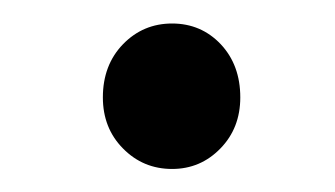

<svg xmlns="http://www.w3.org/2000/svg" viewBox="-20 -404 288 165"><path d="M186.5 -320.3Q186.5 -293.9 169.4 -276.4Q152.3 -258.8 127.9 -258.8Q103 -258.8 85.7 -276.4Q68.4 -293.9 68.4 -320.3Q68.4 -348.1 85.7 -366Q103 -383.8 127.9 -383.8Q152.8 -383.8 169.7 -366Q186.5 -348.1 186.5 -320.3Z"/></svg>

Font: Varta
Style: Regular
Weight: 400
Designer: Joana Correia, Viktoriya Grabowska, Eben Sorkin
Foundry: Sorkin Type
Version: Version 1.002; ttfautohint (v1.3) -l 8 -r 24 -G 200 -x 12 -H